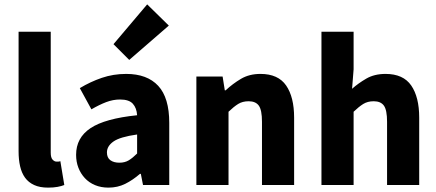

<svg xmlns="http://www.w3.org/2000/svg" viewBox="-20 -846 1996 878"><path d="M200 12Q162 12 136 0Q110 -12 94.5 -33.5Q79 -55 72 -85.5Q65 -116 65 -154V-701H212V-148Q212 -125 220.5 -116Q229 -107 238 -107Q243 -107 246.5 -107Q250 -107 256 -109L274 0Q262 5 243.5 8.5Q225 12 200 12Z M476 12Q442 12 414.5 0.5Q387 -11 368 -31.5Q349 -52 338.5 -79Q328 -106 328 -138Q328 -216 394 -260Q460 -304 607 -319Q605 -352 587.5 -371.5Q570 -391 529 -391Q497 -391 465.5 -379Q434 -367 398 -346L345 -443Q393 -472 445.5 -490Q498 -508 557 -508Q653 -508 703.5 -453.5Q754 -399 754 -284V0H634L624 -51H620Q588 -23 553 -5.5Q518 12 476 12ZM526 -102Q551 -102 569 -113Q587 -124 607 -144V-231Q529 -220 499 -199Q469 -178 469 -149Q469 -125 484.5 -113.5Q500 -102 526 -102ZM571 -572 499 -644 653 -826 752 -729Z M878 0V-496H998L1008 -433H1012Q1044 -463 1082 -485.5Q1120 -508 1171 -508Q1252 -508 1288.5 -455Q1325 -402 1325 -308V0H1178V-289Q1178 -343 1163.5 -363Q1149 -383 1117 -383Q1089 -383 1069 -370.5Q1049 -358 1025 -335V0Z M1450 0V-701H1597V-529L1590 -440Q1618 -465 1655 -486.5Q1692 -508 1743 -508Q1824 -508 1860.5 -455Q1897 -402 1897 -308V0H1750V-289Q1750 -343 1735.5 -363Q1721 -383 1689 -383Q1661 -383 1641 -370.5Q1621 -358 1597 -335V0Z"/></svg>

Font: Giro Regular
Style: Bold
Weight: 700
Designer: Paul D. Hunt
Foundry: Adobe Systems Incorporated
Version: Version 1.000;PS 1.0;hotconv 1.0.88;makeotf.lib2.5.647800